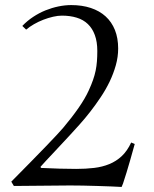

<svg xmlns="http://www.w3.org/2000/svg" viewBox="-20 -738 611 764"><path d="M141.1 -74.2 143.1 -69.8Q182.6 -67.9 217.5 -66.9Q252.4 -65.9 283.2 -65.9Q321.3 -65.9 354.2 -69.8Q387.2 -73.7 414.8 -85Q442.4 -96.2 464.4 -116.7Q486.3 -137.2 502 -170.9L516.1 -165Q501.5 -113.8 498 -100.6Q494.6 -87.4 483.6 -51.8Q472.7 -16.1 469.5 -7.6Q466.3 1 463.9 5.9Q448.7 4.9 422.9 3.9Q397 2.9 367.7 2Q338.4 1 309.3 0.5Q280.3 0 258.8 0Q247.6 0 146.2 1Q44.9 2 35.2 2L24.9 -15.1Q197.8 -189.5 231.9 -230Q266.1 -270.5 292.7 -308.8Q319.3 -347.2 333.5 -378.9Q343.8 -401.4 350.3 -420.2Q356.9 -439 360.6 -457Q364.3 -475.1 365.7 -493.9Q367.2 -512.7 367.2 -535.2Q367.2 -571.8 357.4 -598.4Q347.7 -625 329.6 -642.3Q311.5 -659.7 285.2 -667.7Q258.8 -675.8 226.1 -675.8Q210.4 -675.8 191.2 -671.4Q171.9 -667 152.3 -659.4Q132.8 -651.9 115 -641.6Q97.2 -631.3 84 -620.1L68.8 -634.8Q88.4 -655.3 112.1 -670.9Q135.7 -686.5 161.1 -696.8Q186.5 -707 212.6 -712.4Q238.8 -717.8 263.2 -717.8Q306.6 -717.8 341.3 -706.3Q376 -694.8 400.1 -672.9Q424.3 -650.9 437.3 -618.7Q450.2 -586.4 450.2 -544.9Q450.2 -511.7 440.9 -478.5Q431.6 -445.3 416.3 -413.3Q400.9 -381.3 380.6 -351.1Q360.4 -320.8 338.9 -293.2Q317.4 -265.6 295.9 -241.7Q274.4 -217.8 256.3 -198.2L196.3 -133.8Q161.1 -96.7 141.1 -74.2Z"/></svg>

Font: Junge
Style: Regular
Weight: 400
Designer: Alexei Vanyashin
Foundry: Cyreal (www.cyreal.org)
Version: Version 1.002